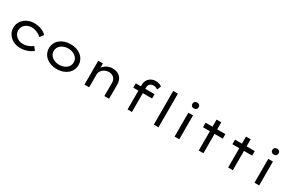

<svg xmlns="http://www.w3.org/2000/svg" viewBox="167 -2214 5511 3660"><g transform="rotate(30 2923.0 -384.0)"><path d="M410 10C525 10 618 -32 683 -81L627 -158C574 -120 506 -83 414 -83C302 -83 210 -160 210 -263C210 -366 294 -443 413 -443C488 -443 577 -403 625 -353L683 -433C628 -497 525 -536 410 -536C353 -536 301 -524 255 -500C162 -452 105 -367 105 -263C105 -212 118 -165 145 -124C198 -41 295 10 410 10Z M1213 10C1402 10 1538 -104 1538 -263C1538 -423 1402 -536 1213 -536C1023 -536 888 -423 888 -263C888 -104 1023 10 1213 10ZM1213 -84C1088 -84 993 -160 993 -260C993 -261 993 -262 993 -263C993 -264 993 -265 993 -266C993 -366 1088 -442 1213 -442C1339 -442 1433 -366 1433 -270C1433 -267 1433 -265 1433 -263C1433 -261 1433 -259 1433 -256C1433 -160 1339 -84 1213 -84Z M1925 0V-289C1925 -357 2000 -441 2106 -441C2193 -441 2260 -387 2260 -299V0H2363V-313C2363 -443 2285 -536 2133 -536C2056 -536 1991 -503 1946 -456C1939 -448 1932 -440 1925 -432V-525H1822V0Z M3451 0V-740H3348V0ZM2867 0V-414H3070V-509H2867V-541C2867 -596 2897 -643 2981 -643C3012 -643 3045 -626 3068 -609L3103 -695C3082 -716 3033 -739 2969 -739C2853 -739 2770 -656 2770 -541V-509H2657V-414H2770V0Z M3855 -648C3898 -648 3924 -674 3924 -713C3924 -754 3899 -778 3855 -778C3812 -778 3786 -752 3786 -713C3786 -672 3811 -648 3855 -648ZM3908 0V-525H3805V0Z M4440 0V-425H4620V-525H4440V-681H4337V-525H4185V-425H4337V0Z M5087 0V-425H5267V-525H5087V-681H4984V-525H4832V-425H4984V0Z M5614 -648C5657 -648 5683 -674 5683 -713C5683 -754 5658 -778 5614 -778C5571 -778 5545 -752 5545 -713C5545 -672 5570 -648 5614 -648ZM5667 0V-525H5564V0Z"/></g></svg>

Font: Lexend Peta
Style: Regular
Weight: 400
Designer: Bonnie Shaver-Troup, Thomas Jockin
Foundry: Lexend
Version: Version 1.007